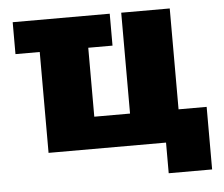

<svg xmlns="http://www.w3.org/2000/svg" viewBox="-48 -574 872 749"><g transform="rotate(-5 388.0 -200.0)"><path d="M408 -520V-395H313V-125H453V-520H643V-125H753V120H583V0H123V-395H28V-520Z"/></g></svg>

Font: M PLUS 1p Black
Style: Regular
Weight: 900
Version: Version 1.061